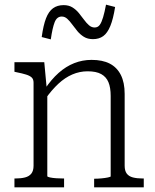

<svg xmlns="http://www.w3.org/2000/svg" viewBox="-20 -804 667 824"><path d="M42 0V-38H46Q70 -38 87.5 -42.5Q105 -47 114.5 -59Q124 -71 124 -93V-449Q124 -464 116 -471.5Q108 -479 92 -484Q76 -489 51 -494L42 -496V-537H170L181 -419L183 -415V-48Q183 -45 194.5 -42.5Q206 -40 222 -39Q238 -38 251 -38H255V0ZM597 0H384V-37H387Q400 -37 416 -38.5Q432 -40 443.5 -42.5Q455 -45 455 -47V-392Q455 -428 445.5 -451Q436 -474 414.5 -486Q393 -498 356 -498Q322 -498 290.5 -484.5Q259 -471 230.5 -444.5Q202 -418 175 -380L172 -421Q200 -463 231.5 -491Q263 -519 298.5 -533Q334 -547 373 -547Q420 -547 451 -531Q482 -515 498.5 -482.5Q515 -450 515 -401V-93Q515 -71 524 -59Q533 -47 550.5 -42.5Q568 -38 592 -38H597ZM379 -636Q356 -636 340 -646Q324 -656 312 -670.5Q300 -685 289.5 -699.5Q279 -714 268.5 -723.5Q258 -733 245 -733Q224 -733 214.5 -708.5Q205 -684 198 -635L159 -645Q166 -696 177.5 -725.5Q189 -755 207.5 -768.5Q226 -782 253 -782Q275 -782 290.5 -772.5Q306 -763 318 -748.5Q330 -734 340.5 -719.5Q351 -705 362 -695.5Q373 -686 386 -686Q400 -686 408 -697Q416 -708 422.5 -730Q429 -752 435 -784L474 -774Q466 -723 453.5 -692.5Q441 -662 423 -649Q405 -636 379 -636Z"/></svg>

Font: Roboto Serif SemiCondensed ExtraLight
Style: Regular
Weight: 250
Width: 4
Designer: Greg Gazdowicz
Foundry: Commercial Type
Version: Version 1.007